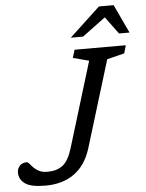

<svg xmlns="http://www.w3.org/2000/svg" viewBox="-97 -964 777 1021"><g transform="rotate(-5 292.0 -454.0)"><path d="M348 -170Q334 -125 311.5 -91.5Q289 -58 257.8 -35.8Q226.5 -13.5 188 -2.5Q149.5 8.5 104 8.5Q27 8.5 -4.5 -14Q-36 -36.5 -36 -73Q-36 -95.5 -22 -109.8Q-8 -124 14 -124Q21.5 -124 28.8 -115Q36 -106 47.2 -94.2Q58.5 -82.5 76.2 -73.2Q94 -64 122 -64Q171 -64 202.5 -88Q234 -112 254 -177.5L393 -633L308 -655.5L321 -698H594.5L582 -655.5L489.5 -632.5ZM306.5 -763.5 470 -916H548.5L620 -763.5H564L488.5 -865.5H509.5L372 -763.5Z"/></g></svg>

Font: Newsreader 9pt
Style: Italic
Weight: 400
Italic angle: -17°
Designer: Hugues Gentile
Foundry: Production Type
Version: Version 1.003